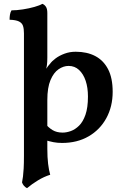

<svg xmlns="http://www.w3.org/2000/svg" viewBox="-20 -737 645 1002"><path d="M121 245Q111 240 104.5 232Q98 224 95 215Q98 200 100 184Q102 168 103.5 142.5Q105 117 105 75V-563Q105 -587 100 -602Q95 -617 79 -625Q63 -633 30 -634Q30 -648 32 -660.5Q34 -673 40 -683Q67 -683 99.5 -688Q132 -693 160 -701Q188 -709 201 -717Q212 -713 219.5 -702Q227 -691 227 -669V-437Q227 -413 225 -398.5Q223 -384 220 -369L227 -306V40Q227 84 231 117.5Q235 151 242 175Q210 185 178.5 204Q147 223 121 245ZM304 9Q279 9 259 5Q239 1 215 -6V-93Q233 -71 254.5 -58Q276 -45 307 -45Q327 -45 349.5 -53Q372 -61 392.5 -81Q413 -101 426 -138Q439 -175 439 -233Q439 -280 427 -315.5Q415 -351 392.5 -372Q370 -393 338 -393Q311 -393 285.5 -375.5Q260 -358 243.5 -319Q227 -280 227 -215L192 -319Q207 -355 219 -374.5Q231 -394 241 -404Q251 -418 270.5 -432.5Q290 -447 317 -457Q344 -467 375 -467Q434 -467 477 -444.5Q520 -422 544 -376Q568 -330 568 -258Q568 -181 535 -120.5Q502 -60 442.5 -25.5Q383 9 304 9Z"/></svg>

Font: Vollkorn SemiBold
Style: Regular
Weight: 600
Designer: Friedrich Althausen
Foundry: Friedrich Althausen
Version: Version 5.000